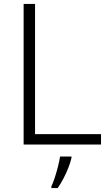

<svg xmlns="http://www.w3.org/2000/svg" viewBox="-20 -734 555 975"><path d="M100 0V-714H158V-53H493V0ZM343 68Q338 90 327.5 117Q317 144 303 171Q289 198 273 221H241V212Q249 196 258 168.5Q267 141 274.5 111.5Q282 82 285 61H343Z"/></svg>

Font: Noto Sans Cham Light
Style: Regular
Weight: 300
Version: Version 2.002